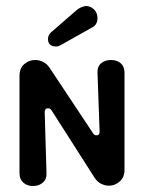

<svg xmlns="http://www.w3.org/2000/svg" viewBox="-20 -610 480 640"><path d="M90 10Q70 10 57.5 -1.5Q45 -13 45 -32V-357Q45 -383 61 -396.5Q77 -410 97 -410Q111 -410 124 -403.5Q137 -397 146 -383L290 -166Q294 -159 302 -159Q312 -159 312 -171L305 -368Q304 -388 317 -399Q330 -410 350 -410Q370 -410 382.5 -399Q395 -388 395 -368V-44Q395 -19 379 -5Q363 9 343 9Q330 9 317 2.5Q304 -4 295 -18L152 -242Q148 -249 140 -249Q129 -249 129 -236L135 -32Q136 -13 123 -1.5Q110 10 90 10ZM150 -502 235 -576Q250 -588 266 -590Q282 -590 293.5 -578.5Q305 -567 305 -550Q305 -528 288 -519L183 -460Q180 -459 176.5 -457Q173 -455 168 -455Q140 -455 140 -480Q140 -493 150 -502Z"/></svg>

Font: Dongle
Style: Bold
Weight: 700
Designer: Yanghee Ryu
Foundry: Yanghee Ryu
Version: Version 2.000